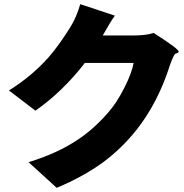

<svg xmlns="http://www.w3.org/2000/svg" viewBox="-20 -840 882 921"><path d="M252 61 117 -62Q257 -105 353 -170Q428 -219 497 -298Q540 -346 577 -420Q612 -489 621 -538H504H387Q280 -400 150 -309L23 -406Q133 -475 213 -565Q261 -620 315 -706Q346 -754 365 -820L531 -765Q508 -733 473 -670H624Q681 -670 717 -682Q843 -602 837 -591Q835 -587 829 -585Q819 -583 814 -573Q803 -551 796 -530Q738 -347 634 -216Q563 -127 475 -62Q381 7 252 61Z"/></svg>

Font: GenSekiGothic TW H
Style: Regular
Weight: 900
Version: Version 1.501;PS 1;hotconv 16.6.51;makeotf.lib2.5.65220